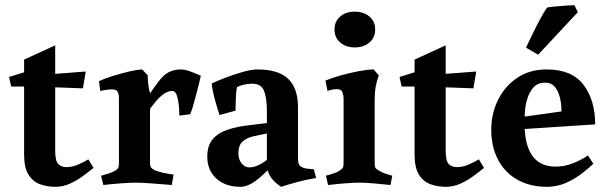

<svg xmlns="http://www.w3.org/2000/svg" viewBox="-20 -705 2339 741"><path d="M23 -371 15 -408 73 -426V-475L193 -530V-420L311 -429L300 -364L193 -368V-124Q193 -83.5 205 -71.7Q217 -60 236 -60Q259 -60 282 -70Q305 -80 321 -90L341 -57Q324.1 -43.2 300.4 -25.8Q276.7 -8.3 249.9 3.8Q223 16 194 16Q162 16 134.4 6Q106.8 -3.9 89.9 -30.9Q73 -57.8 73 -108.7V-371Z M529 -437 550 -414Q550 -398 552.5 -378.5Q555 -359 559 -345L587 -384Q609 -415 630.5 -426Q652 -437 677 -437Q696.8 -437 719.4 -427.5Q742 -418 755 -413Q752 -397 744.3 -367.5Q736.6 -338 728.8 -309.1Q721.1 -280.2 714 -264L672 -259Q672 -298.4 665.6 -326.2Q659.1 -354 645 -354Q628 -354 611.5 -342Q594.9 -330.1 581.7 -314Q568.5 -297.9 559 -285V-77Q559 -64 563 -58.5Q567 -53 580 -46.8Q590 -43 606.5 -39Q623 -35 636.5 -33.2Q650 -31.4 650 -31.4L643 9Q603.2 5.6 564.6 2.8Q526 0 503.4 0Q482 0 447.5 2.5Q413 5 378.8 9L370 -27Q370 -27 379.8 -29.5Q389.6 -32.1 402.6 -36.5Q415.6 -40.9 424 -46Q434 -52 436.5 -57.5Q439 -63 439 -76V-326Q439 -340 434.5 -350Q430 -360 413 -360Q404 -360 393.6 -358.7Q383.2 -357.4 375.1 -355.7Q367 -354 367 -354L362 -391.9Q384 -402 414.5 -411.5Q445 -421 476 -428.5Q507 -436 529 -437Z M943 -59Q958 -59 976 -67Q994 -75 1010 -88V-190L958 -179Q932 -173 916 -158.5Q900 -144 900 -112Q900 -91 912 -75Q924 -59 943 -59ZM1130 -291V-92Q1130 -70 1140 -63Q1150 -56 1166 -54Q1174 -53 1182.5 -52.5Q1191 -52 1191 -52L1200 -18Q1163 -12 1131 -3.5Q1099 5 1065 16Q1048 5 1033.5 -10.5Q1019 -26 1013 -48Q975 -10 951.5 3Q928 16 908 16Q850 16 815 -16Q780 -48 780 -100Q780 -144 801.5 -168.5Q823 -193 860 -205Q897 -217 943 -222L1010 -230V-277Q1010 -324 999.5 -353Q989 -382 954 -382Q937 -382 920.5 -378Q904 -374 895 -369Q892 -359 891 -341.5Q890 -324 889.5 -306.5Q889 -289 889 -278L827 -261Q823 -274 816 -297Q809 -320 803.5 -344.5Q798 -369 797 -383Q816 -392 848.5 -404.5Q881 -417 915.5 -427Q950 -437 973 -437Q1054 -437 1092 -401Q1130 -365 1130 -291Z M1426 -321V-75.6Q1426 -62.8 1428.5 -57.9Q1431 -53 1442 -47Q1451 -41 1462.9 -36.5Q1474.8 -32.1 1484.4 -29.5Q1494 -27 1494 -27L1487 9Q1451 5 1419.8 2.5Q1388.7 0 1366 0Q1344.2 0 1312.6 2.5Q1281 5 1246 9L1238 -27.2Q1238 -27.2 1247.5 -29.6Q1257 -32 1270 -36.5Q1283 -41 1291 -47Q1301 -53 1303.5 -58Q1306 -63 1306 -76V-326Q1306 -338 1301.5 -349.5Q1297 -361 1279 -361Q1267 -361 1255.5 -357.5Q1244 -354 1244 -354L1236 -394Q1260 -404 1295 -413.9Q1330 -423.8 1365 -430.4Q1400 -437 1422 -437L1442 -414Q1434.7 -395 1430.4 -372.7Q1426 -350.4 1426 -321ZM1271 -591Q1271 -622 1292.5 -641Q1314 -660 1349 -660Q1384 -660 1406 -641Q1428 -622 1428 -591Q1428 -560 1405.8 -541Q1383.6 -522 1348.6 -522Q1315 -522 1293 -541Q1271 -560 1271 -591Z M1530 -371 1522 -408 1580 -426V-475L1700 -530V-420L1818 -429L1807 -364L1700 -368V-124Q1700 -83.5 1712 -71.7Q1724 -60 1743 -60Q1766 -60 1789 -70Q1812 -80 1828 -90L1848 -57Q1831.1 -43.2 1807.4 -25.8Q1783.7 -8.3 1756.9 3.8Q1730 16 1701 16Q1669 16 1641.4 6Q1613.8 -3.9 1596.9 -30.9Q1580 -57.8 1580 -108.7V-371Z M2277 -225 2005 -207.2Q2013 -62 2124 -62Q2159 -62 2191.6 -75Q2224.2 -88 2249 -105L2270 -73Q2229 -35 2196 -15.5Q2163 4 2137.6 10Q2112.2 16 2091 16Q2026.2 16 1977.6 -11Q1929 -38 1902.5 -88Q1876 -138 1876 -204.5Q1876 -266 1901.9 -319Q1927.9 -372 1975.9 -404.5Q2024 -437 2089.4 -437Q2187 -437 2232 -377.7Q2277 -318.4 2277 -225ZM2083 -386Q2054.6 -386 2037.8 -366.5Q2021 -347 2013 -316.8Q2005 -286.6 2005 -255L2147 -275Q2147 -303.1 2141 -328.1Q2135 -353 2121.5 -369.5Q2107.9 -386 2083 -386ZM2197 -685 2210 -658 2057 -494 2010 -521Q2013 -527 2023.5 -549.5Q2034 -572 2048 -599.5Q2062 -627 2074.5 -649Q2087 -671 2092 -676Q2102 -678 2123.5 -680Q2145 -682 2167 -683.5Q2189 -685 2197 -685Z"/></svg>

Font: Buenard
Style: Regular
Weight: 400
Version: Version 2.000